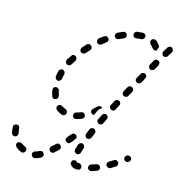

<svg xmlns="http://www.w3.org/2000/svg" viewBox="-101 -632 686 725"><g transform="rotate(15 242.5 -269.5)"><path d="M260 12Q262 12 265 12Q270 12 274 9Q277 5 277 0Q277 -3 276 -5Q275 -7 273 -9Q271 -11 269 -12Q267 -13 264 -13Q262 -13 260 -13Q258 -13 258 -13Q258 -13 258 -13Q256 -15 254 -17Q252 -18 250 -19Q248 -20 245 -19Q243 -19 240 -18Q236 -15 235 -10Q233 -5 236 -1Q240 6 246 9Q252 12 260 12ZM127 -4Q129 -9 126 -13Q124 -18 119 -20Q114 -21 109 -19Q101 -14 94 -13Q91 -12 89 -11Q87 -10 86 -8Q84 -6 84 -3Q83 -1 84 2Q85 7 89 10Q93 13 98 12Q109 10 121 4Q125 1 127 -4ZM342 -5Q344 -7 345 -9Q346 -12 346 -14Q346 -17 345 -19Q343 -24 338 -26Q334 -28 329 -26Q320 -23 311 -20Q308 -19 306 -18Q304 -16 303 -14Q302 -12 302 -9Q301 -7 302 -4Q304 1 308 3Q313 6 318 4Q328 1 338 -3Q340 -4 342 -5ZM51 3Q56 1 58 -4Q59 -6 59 -9Q59 -11 59 -13Q58 -16 56 -17Q54 -19 52 -20Q44 -24 37 -29Q33 -32 28 -31Q23 -31 19 -27Q18 -25 17 -22Q17 -20 17 -17Q17 -15 19 -13Q20 -11 22 -9Q31 -2 42 3Q47 5 51 3ZM406 -41Q408 -43 408 -45Q409 -47 408 -50Q408 -52 406 -54Q403 -59 398 -60Q393 -61 389 -58Q380 -52 372 -48Q368 -45 366 -40Q365 -35 368 -30Q369 -28 371 -27Q373 -25 375 -25Q378 -24 380 -24Q383 -25 385 -26Q393 -31 403 -37Q405 -38 406 -41ZM182 -46Q183 -49 183 -51Q183 -54 182 -56Q181 -58 179 -60Q176 -64 171 -64Q165 -64 162 -60Q154 -53 147 -47Q143 -43 143 -38Q143 -33 146 -29Q148 -27 150 -26Q152 -25 155 -25Q157 -25 160 -25Q162 -26 164 -28Q171 -35 179 -42Q181 -44 182 -46ZM237 -55Q237 -52 238 -50Q240 -48 242 -47Q244 -45 246 -44Q248 -44 251 -44Q253 -44 255 -46Q258 -47 259 -49Q261 -51 261 -53Q264 -62 267 -72Q269 -77 266 -81Q264 -86 259 -88Q254 -89 250 -87Q245 -85 243 -80Q240 -69 237 -60Q237 -57 237 -55ZM-4 -50Q0 -47 5 -48Q8 -49 10 -50Q12 -52 13 -54Q14 -56 15 -59Q15 -61 15 -63Q13 -72 12 -81Q12 -86 9 -90Q5 -93 0 -93Q-3 -93 -5 -92Q-7 -91 -9 -89Q-11 -88 -12 -85Q-13 -83 -12 -81Q-12 -68 -10 -58Q-8 -52 -4 -50ZM449 -70Q450 -72 450 -75Q451 -77 450 -80Q450 -82 448 -84Q445 -88 440 -89Q435 -90 431 -87H430Q428 -85 427 -83Q425 -81 425 -78Q424 -76 425 -74Q425 -71 427 -69Q430 -65 435 -64Q440 -63 444 -66L445 -67Q447 -68 449 -70ZM206 -75Q201 -75 197 -79Q193 -82 192 -87Q192 -92 196 -96Q202 -104 209 -111Q212 -115 217 -116Q222 -116 226 -113Q229 -111 230 -107Q231 -104 230 -101Q229 -100 228 -98Q225 -95 223 -90Q219 -85 214 -80Q211 -76 206 -75ZM262 -118Q264 -113 268 -111Q271 -110 273 -110Q276 -110 278 -111Q280 -112 282 -114Q284 -116 285 -118Q289 -127 293 -136Q295 -141 293 -146Q291 -151 287 -153Q284 -154 282 -154Q279 -154 277 -153Q275 -152 273 -151Q271 -149 270 -147Q266 -137 262 -128Q260 -123 262 -118ZM239 -185Q241 -189 239 -194Q237 -199 232 -201Q227 -203 223 -201Q214 -197 205 -195Q200 -194 198 -190Q195 -185 196 -180Q197 -175 201 -172Q206 -170 211 -171Q222 -173 232 -178Q237 -180 239 -185ZM164 -173Q168 -176 170 -181Q172 -185 170 -190Q167 -195 163 -197Q155 -199 148 -204Q144 -207 139 -207Q134 -206 131 -202Q127 -198 128 -193Q129 -187 133 -184Q143 -177 154 -173Q159 -171 164 -173ZM291 -183Q293 -178 297 -176Q299 -175 302 -175Q304 -175 307 -175Q309 -176 311 -178Q313 -179 314 -182L323 -200Q325 -205 324 -210Q322 -214 317 -217Q315 -218 313 -218Q310 -218 308 -217Q305 -217 304 -215Q302 -213 301 -211L292 -193Q289 -188 291 -183ZM288 -231Q292 -234 296 -237Q295 -237 295 -237Q295 -237 295 -237Q292 -241 286 -241Q281 -241 277 -238Q270 -231 263 -225Q259 -222 258 -217Q257 -212 261 -208Q263 -205 265 -204Q268 -203 272 -203L280 -221Q283 -227 288 -231ZM103 -227Q105 -225 107 -224Q109 -223 112 -223Q114 -223 117 -224Q122 -225 124 -230Q126 -234 125 -239Q122 -248 120 -257Q120 -260 119 -262Q117 -264 115 -265Q113 -267 111 -267Q109 -268 106 -268Q101 -267 98 -263Q95 -258 96 -253Q98 -242 101 -232Q102 -229 103 -227ZM323 -247Q324 -242 329 -239Q331 -238 334 -238Q336 -238 338 -238Q341 -239 343 -241Q345 -242 346 -245L355 -263Q358 -267 356 -272Q355 -277 350 -279Q345 -282 340 -280Q336 -279 333 -274L324 -256Q321 -252 323 -247ZM96 -302Q96 -300 98 -298Q99 -296 102 -295Q104 -293 106 -293Q111 -292 115 -296Q119 -299 120 -304Q121 -313 124 -323Q124 -325 124 -327Q123 -330 122 -332Q121 -334 119 -336Q117 -337 114 -338Q109 -339 105 -336Q100 -333 99 -328Q97 -318 95 -307Q95 -305 96 -302ZM356 -309Q357 -304 362 -302Q367 -299 372 -301Q377 -302 379 -307L389 -325Q391 -329 390 -334Q388 -339 384 -342Q379 -344 374 -343Q369 -341 367 -337L357 -319Q355 -314 356 -309ZM118 -374Q117 -371 118 -369Q118 -367 120 -365Q121 -363 124 -361Q128 -359 133 -360Q138 -361 141 -366Q146 -374 151 -382Q154 -387 153 -392Q152 -397 148 -400Q144 -403 138 -402Q133 -401 131 -396Q125 -388 119 -379Q118 -376 118 -374ZM390 -371Q392 -366 396 -364Q401 -361 406 -363Q411 -364 413 -368L423 -386Q426 -391 425 -396Q423 -401 419 -403Q414 -406 409 -404Q404 -403 402 -398L392 -381Q389 -376 390 -371ZM160 -433Q159 -431 159 -428Q159 -426 160 -424Q161 -421 163 -420Q167 -416 172 -417Q178 -417 181 -421Q188 -428 194 -435Q198 -439 198 -444Q198 -449 194 -453Q192 -455 190 -456Q188 -457 185 -457Q183 -457 181 -456Q178 -455 176 -453Q169 -445 162 -437Q161 -436 160 -433ZM426 -433Q427 -428 431 -425Q436 -422 441 -424Q446 -425 449 -430L459 -447Q461 -452 460 -457Q459 -462 454 -464Q450 -467 445 -466Q440 -464 437 -460L427 -442Q424 -438 426 -433ZM211 -479Q210 -474 213 -470Q216 -466 221 -465Q227 -465 231 -468Q238 -474 246 -480Q248 -481 250 -483Q251 -485 252 -488Q252 -490 252 -492Q251 -495 250 -497Q248 -499 246 -500Q244 -502 242 -502Q239 -503 237 -502Q234 -501 232 -500Q224 -494 215 -488Q211 -484 211 -479ZM462 -494Q463 -489 467 -486Q472 -483 477 -485Q482 -486 484 -490L495 -508Q498 -512 496 -517Q495 -522 491 -525Q486 -528 481 -526Q476 -525 474 -521L463 -503Q460 -499 462 -494ZM428 -499Q423 -500 420 -505Q416 -511 410 -516Q408 -518 407 -520Q406 -522 406 -525Q405 -527 406 -529Q407 -532 408 -534Q411 -538 416 -538Q422 -539 426 -536Q436 -528 442 -517Q443 -516 443 -516Q443 -515 443 -514Q440 -509 439 -503Q439 -502 439 -501Q439 -501 438 -500Q438 -500 438 -500Q433 -497 428 -499ZM274 -523Q272 -522 271 -519Q270 -517 270 -514Q270 -512 272 -510Q274 -505 279 -503Q284 -502 288 -504Q297 -508 306 -512Q308 -512 310 -514Q312 -516 313 -518Q314 -520 314 -523Q314 -525 313 -528Q312 -530 311 -532Q309 -534 307 -535Q304 -536 302 -536Q299 -536 297 -535Q287 -531 277 -526Q275 -525 274 -523ZM340 -544Q337 -540 338 -535Q338 -529 343 -526Q347 -523 352 -524Q362 -526 371 -526Q376 -526 379 -530Q383 -534 383 -539Q383 -541 382 -544Q381 -546 379 -548Q377 -549 375 -550Q372 -551 370 -551Q359 -550 348 -549Q343 -548 340 -544Z"/></g></svg>

Font: FRB American Cursive Guidelines Dashed
Style: Italic
Weight: 400
Italic angle: -25°
Version: Version 2.0;Modular Font Editor K font №1